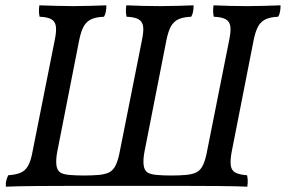

<svg xmlns="http://www.w3.org/2000/svg" viewBox="-20 -699 1075 722"><path d="M2 3Q1 -11 4 -21.5Q7 -32 11 -40Q40 -42 57.5 -49.5Q75 -57 85.5 -75.5Q96 -94 102 -127L186 -549Q193 -583 190 -601Q187 -619 172.5 -627Q158 -635 129 -636Q127 -644 126.5 -655Q126 -666 128 -679Q161 -678 193 -677Q225 -676 255 -676Q284 -676 318.5 -677Q353 -678 380 -679Q380 -666 378 -655Q376 -644 371 -636Q342 -635 324 -627Q306 -619 295.5 -601Q285 -583 278 -549L195 -127Q190 -100 192 -79.5Q194 -59 207 -50Q219 -43 243 -41Q267 -39 296 -39Q325 -39 349 -41Q373 -43 389 -50Q407 -59 416 -79.5Q425 -100 430 -127L514 -549Q521 -583 518 -601Q515 -619 500 -627Q485 -635 456 -636Q454 -644 453.5 -655Q453 -666 455 -679Q521 -676 583 -676Q612 -676 646.5 -677Q681 -678 708 -679Q708 -666 706 -655Q704 -644 699 -636Q670 -635 652 -627Q634 -619 623.5 -601Q613 -583 606 -549L523 -127Q518 -100 520 -79.5Q522 -59 535 -50Q547 -43 571 -41Q595 -39 624 -39Q653 -39 677 -41Q701 -43 717 -50Q735 -59 744 -79.5Q753 -100 758 -127L842 -549Q849 -583 846 -601Q843 -619 828 -627Q813 -635 784 -636Q782 -644 781.5 -655Q781 -666 783 -679Q849 -676 911 -676Q940 -676 974.5 -677Q1009 -678 1035 -679Q1035 -666 1033 -655Q1031 -644 1026 -636Q998 -635 980 -627Q962 -619 951.5 -601Q941 -583 934 -549L851 -127Q845 -94 848 -75.5Q851 -57 866 -49.5Q881 -42 909 -40Q911 -32 911.5 -21.5Q912 -11 910 3Q890 2 865.5 1.5Q841 1 797.5 0.5Q754 0 677 0H236Q159 0 116 0.5Q73 1 48.5 1.5Q24 2 2 3Z"/></svg>

Font: Vollkorn
Style: Italic
Weight: 400
Italic angle: -11°
Designer: Friedrich Althausen
Foundry: Friedrich Althausen
Version: Version 5.001